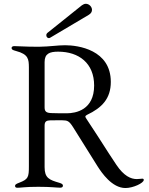

<svg xmlns="http://www.w3.org/2000/svg" viewBox="-20 -970 772 997"><path d="M631.4 6.4C671.5 6.4 726.6 -19.5 726.6 -35.9C726.6 -39.4 724.4 -42.3 719.1 -42.3C712.7 -42.3 701.3 -40.1 690.3 -40.1C659.4 -40.1 623.2 -56.1 584.2 -114.3C512.1 -222.7 533 -195 429 -352.6C425.8 -357.6 422.9 -362.2 423.3 -365.1C423.7 -368.6 427.9 -371.4 431.8 -373.6C508.9 -410.2 555.4 -457.4 555.4 -544.7C555.4 -712 384.9 -735.1 318.2 -735.1C278.8 -735.1 237.9 -728 185 -727.3H170.8C106.9 -727.3 78.8 -730.5 54.7 -730.5C45.5 -730.5 40.5 -727.3 40.1 -720.9C40.5 -713.1 44.4 -710.2 62.9 -705.3C128.2 -688.2 129.6 -662.3 130 -619.7V-106.5C130 -50.1 126.8 -39.1 79.9 -21.3C62.1 -14.6 58.2 -11 58.2 -4.6C58.2 1.8 62.1 5 70.3 5C90.2 5 108 0 179.3 0C247.2 0 272.4 4.6 292.3 4.6C302.6 4.6 306.8 0.4 306.8 -6C306.8 -11.4 303.3 -16.3 288.7 -20.6C235.8 -35.9 211.6 -45.5 211.6 -101.9V-317.8C211.6 -339.5 220.9 -344.5 242.2 -345.2C265.3 -345.5 287.6 -345.5 301.5 -345.5C329.5 -344.5 337.7 -344.1 359.7 -309.3C374.6 -285.2 477.6 -120 487.2 -105.5C507.8 -73.5 561.4 6.4 631.4 6.4ZM211.6 -411.9V-647.7C211.6 -691.8 237.9 -701.7 282 -701.7C389.9 -701.7 468.8 -641.7 468.8 -525.9C468.8 -399.1 373.9 -381.7 326 -381.7C298.7 -381.7 273.4 -381.7 245.7 -382.8C221.2 -383.9 211.6 -390.6 211.6 -411.9ZM220.5 -786.6C220.5 -778.8 226.2 -772 234 -772C236.5 -772 239.3 -773.4 241.8 -774.9L440.7 -892.8C452.8 -899.9 457.7 -909.4 457.7 -918.7C457.7 -934.7 442.8 -950.3 425.8 -950.3C418.7 -950.3 412.3 -947.4 405.2 -942.5L227.6 -800.4C222.3 -796.2 220.2 -791.2 220.5 -786.6Z"/></svg>

Font: Margiela Serif
Style: Regular
Weight: 400
Designer: Andreas Faust, Stefan Endress
Version: Version 1.002;FEAKit 1.0